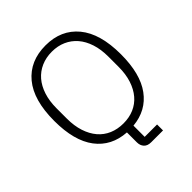

<svg xmlns="http://www.w3.org/2000/svg" viewBox="-233 -858 1162 1162"><g transform="rotate(-45 348.5 -276.5)"><path d="M488 157H387Q356 157 340.5 140Q325 123 325 96V11Q201 3 132 -88Q63 -179 63 -349Q63 -527 139 -618.5Q215 -710 349 -710Q482 -710 558 -618Q634 -526 634 -349Q634 -182 567.5 -91.5Q501 -1 382 10V106H488ZM349 -42Q399 -42 439.5 -59.5Q480 -77 509 -111Q538 -145 554 -194Q570 -243 570 -305V-393Q570 -455 554 -504Q538 -553 509 -586.5Q480 -620 439.5 -638Q399 -656 349 -656Q299 -656 258 -638Q217 -620 188 -586.5Q159 -553 143 -504Q127 -455 127 -393V-305Q127 -243 143 -194Q159 -145 188 -111Q217 -77 258 -59.5Q299 -42 349 -42Z"/></g></svg>

Font: IBM Plex Sans Devanagari Light
Style: Regular
Weight: 300
Designer: Mike Abbink, Paul van der Laan, Pieter van Rosmalen, Erin McLaughlin
Foundry: Bold Monday
Version: Version 1.1